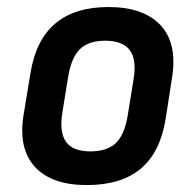

<svg xmlns="http://www.w3.org/2000/svg" viewBox="-20 -523 546 554"><path d="M230.5 11Q128.6 11 80.5 -41.8Q32.3 -94.7 48.1 -191.8L68.3 -314.1Q99.3 -502.7 293.1 -502.7Q393.5 -502.7 442.7 -450.8Q492 -398.9 476.6 -300.1L458 -180.2Q442.3 -83.3 385.9 -36.1Q329.5 11 230.5 11ZM240.7 -86.2Q289.4 -86.2 314.5 -110.4Q339.5 -134.6 348.5 -189.7L365.3 -293.8Q374.9 -351.8 354.2 -378.6Q333.5 -405.5 283.7 -405.5Q235.4 -405.5 210.6 -381.1Q185.8 -356.7 176.8 -302.2L159.7 -196.9Q151.1 -141.5 170.5 -113.8Q190 -86.2 240.7 -86.2Z"/></svg>

Font: Sofia Sans Semi Condensed
Style: Italic
Weight: 400
Italic angle: -9°
Designer: Botio Nikoltchev, Ani Petrova
Foundry: lettersoup
Version: Version 4.101